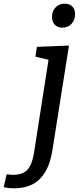

<svg xmlns="http://www.w3.org/2000/svg" viewBox="-136 -781 434 1041"><path d="M-59 240Q-75 240 -88 238.5Q-101 237 -116 234L-100 164Q-91 165 -82.5 166Q-74 167 -67 167Q-12 167 13 139Q38 111 48 50L129 -469L139 -454L56 -474L64 -527L238 -534L149 28Q137 106 108.5 152.5Q80 199 38 219.5Q-4 240 -59 240ZM202 -631Q176 -631 161 -647Q146 -663 146 -689Q146 -721 165.5 -741Q185 -761 215 -761Q241 -761 256 -746Q271 -731 271 -703Q271 -672 251.5 -651.5Q232 -631 202 -631Z"/></svg>

Font: Bitter Thin Medium
Style: Italic
Weight: 500
Italic angle: -9°
Version: Version 3.021